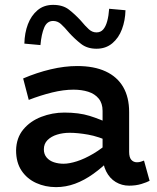

<svg xmlns="http://www.w3.org/2000/svg" viewBox="-20 -754 646 788"><path d="M510 8Q480 8 455 -7Q430 -22 415.5 -51Q401 -80 401 -121V-299Q401 -330 385 -349.5Q369 -369 342 -377.5Q315 -386 282 -386Q241 -386 194 -374.5Q147 -363 98 -344L75 -432Q131 -456 188 -469.5Q245 -483 297 -483Q366 -483 413.5 -461Q461 -439 485.5 -397Q510 -355 510 -294V-131Q510 -108 519 -98Q528 -88 542 -88Q551 -88 558.5 -90.5Q566 -93 571 -95L594 -12Q583 -6 560.5 1Q538 8 510 8ZM210 14Q166 14 128.5 -3Q91 -20 68.5 -53.5Q46 -87 46 -137Q47 -188 75.5 -222.5Q104 -257 149.5 -274.5Q195 -292 244 -292Q304 -292 347.5 -278.5Q391 -265 437 -243V-170Q384 -194 341.5 -201.5Q299 -209 266 -209Q238 -209 214 -201.5Q190 -194 175 -179Q160 -164 160 -141Q160 -121 171.5 -107.5Q183 -94 201.5 -88Q220 -82 241 -82Q264 -82 295.5 -92Q327 -102 363.5 -123.5Q400 -145 437 -179L435 -102Q400 -67 363 -40.5Q326 -14 288 0Q250 14 210 14ZM376 -554Q338 -554 312.5 -574Q287 -594 265 -618Q244 -643 230 -655.5Q216 -668 198 -668Q173 -668 161.5 -641Q150 -614 146 -569L80 -575Q81 -619 94.5 -654.5Q108 -690 134 -712Q160 -734 198 -734Q238 -734 263 -714.5Q288 -695 311 -670Q331 -646 345 -633.5Q359 -621 376 -621Q393 -621 403.5 -633Q414 -645 420 -667Q426 -689 428 -718L495 -712Q494 -670 480.5 -634Q467 -598 440.5 -576Q414 -554 376 -554Z"/></svg>

Font: BioRhyme SemiBold
Style: Regular
Weight: 600
Designer: Aoife Mooney
Foundry: Aoife Mooney Type
Version: Version 1.600;gftools[0.9.33]